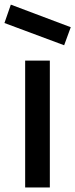

<svg xmlns="http://www.w3.org/2000/svg" viewBox="-28 -831 334 851"><path d="M256.3 -630.4 285.6 -710.4 20 -810.5 -8.3 -729ZM83.5 -562.5V0H192.9V-562.5Z"/></svg>

Font: Manrope3 Semibold
Style: Regular
Weight: 600
Width: 4
Designer: Mikhail Sharanda
Foundry: Mikhail Sharanda
Version: Version 3.000;PS 003.000;hotconv 1.0.88;makeotf.lib2.5.64775